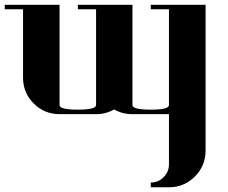

<svg xmlns="http://www.w3.org/2000/svg" viewBox="-20 -481 962 809"><path d="M0 -441.9V-460.9H231V-38.1Q231 -19 308.1 -19Q384.8 -19 384.8 -38.1V-441.9H308.1V-460.9H538.1V-38.1Q538.1 -19 615.2 -19Q691.9 -19 691.9 -38.1V-441.9H615.2V-460.9H846.2V153.8Q846.2 217.8 800.8 263.2Q755.9 308.1 691.9 308.1H615.2V288.1Q647 288.1 669.4 265.6Q691.9 243.2 691.9 210.9V0H538.1Q495.1 0 460.9 -20Q426.8 0 384.8 0H231Q167 0 122.1 -44.9Q77.1 -89.8 77.1 -153.8V-441.9ZM231 -4.9Z"/></svg>

Font: Hjet
Style: Regular
Weight: 400
Designer: T. Christopher White
Version: Version 1.2